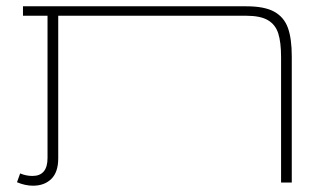

<svg xmlns="http://www.w3.org/2000/svg" viewBox="-20 -580 1045 610"><path d="M907 -400V0H873V-398Q873 -446 864 -474Q855 -502 831 -516Q807 -530 762 -530H165V-77Q165 -33 143 -11.5Q121 10 85 10Q60 10 34 -1L44 -29Q63 -21 83 -21Q131 -21 131 -78V-530H53V-560H763Q820 -560 851 -543Q882 -526 894.5 -492Q907 -458 907 -400Z"/></svg>

Font: FiraGO UltraLight
Style: Regular
Weight: 200
Designer: bBox Type
Foundry: bBox Type GmbH
Version: Version 1.001